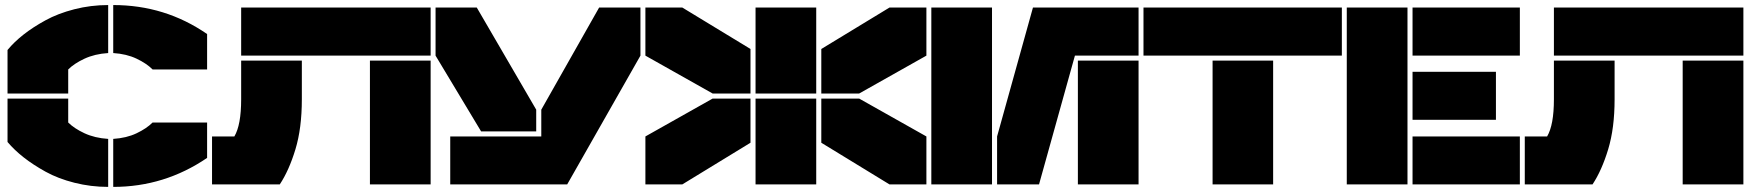

<svg xmlns="http://www.w3.org/2000/svg" viewBox="-20 -730 6931 760"><path d="M250 -359.9H9.8V-532.2Q36.1 -564 73 -593Q109.9 -622.1 159.7 -649.4Q209.5 -676.8 274.4 -693.4Q339.4 -710 408.2 -710V-520Q355 -516.6 314.2 -497.6Q273.4 -478.5 250 -455.1ZM9.8 -168V-339.8H250V-245.1Q273.4 -221.7 314.2 -202.6Q355 -183.6 408.2 -180.2V9.8Q339.4 9.8 274.7 -6.6Q210 -22.9 160.2 -50.5Q110.4 -78.1 73.5 -107.2Q36.6 -136.2 9.8 -168ZM428.2 9.8V-180.2Q481 -183.6 520.5 -202.4Q560.1 -221.2 584 -245.1H799.8V-105Q631.3 9.8 428.2 9.8ZM428.2 -520V-710Q633.8 -710 799.8 -595.2V-455.1H584Q560.1 -479 520.5 -497.8Q481 -516.6 428.2 -520Z M934.6 -509.8V-700.2H1684.6V-509.8ZM819.3 0V-189.9H907.7Q934.6 -235.4 934.6 -336.9V-490.2H1174.8V-336.9Q1174.8 -222.7 1149.4 -138.9Q1124 -55.2 1087.4 0ZM1444.3 0V-490.2H1684.6V0Z M1884.3 -210 1704.1 -509.8V-700.2H1867.2L2102.5 -295.9V-210ZM1762.2 0V-189.9H2122.6V-295.9L2351.6 -700.2H2515.1V-509.8L2225.1 0Z M2800.8 -359.9 2534.7 -509.8V-700.2H2680.7L2950.7 -536.1V-359.9ZM2534.7 0V-189.9L2800.8 -339.8H2950.7V-165L2680.7 0ZM2970.7 0V-339.8H3210.9V0ZM2970.7 -359.9V-700.2H3210.9V-359.9ZM3231 -165V-339.8H3380.9L3647 -189.9V0H3501ZM3231 -359.9V-536.1L3501 -700.2H3647V-509.8L3380.9 -359.9Z M3906.7 0H3666.5V-700.2H3906.7ZM3926.8 0V-189.9L4068.8 -700.2H4486.8V-509.8H4234.9L4092.8 0ZM4246.6 0V-490.2H4486.8V0Z M4506.3 -509.8V-700.2H5291.5V-509.8ZM4779.8 0V-490.2H5019.5V0Z M5311 0V-700.2H5551.3V0ZM5571.3 0V-189.9H5996.1V0ZM5571.3 -255.9V-445.8H5901.4V-255.9ZM5571.3 -509.8V-700.2H5996.1V-509.8Z M6130.9 -509.8V-700.2H6880.9V-509.8ZM6015.6 0V-189.9H6104Q6130.9 -235.4 6130.9 -336.9V-490.2H6371.1V-336.9Q6371.1 -222.7 6345.7 -138.9Q6320.3 -55.2 6283.7 0ZM6640.6 0V-490.2H6880.9V0Z"/></svg>

Font: Nastup Basic
Style: Regular
Weight: 400
Designer: Maksym Kobuzan
Foundry: Zakznak
Version: Version 1.020;FEAKit 1.0